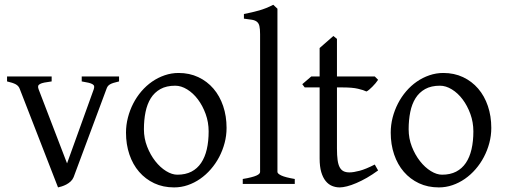

<svg xmlns="http://www.w3.org/2000/svg" viewBox="-20 -777 2134 811"><path d="M482.9 -433.1Q468.3 -429.7 459 -426.8Q449.7 -423.8 443.8 -420.2Q438 -416.5 434.8 -411.9Q431.6 -407.2 429.2 -399.9L291 -28.8Q286.6 -18.1 278.3 -10.5Q270 -2.9 260.3 2.2Q250.5 7.3 241 10.3Q231.4 13.2 225.1 14.6L64 -399.9Q59.6 -413.6 46.9 -420.7Q34.2 -427.7 9.8 -433.1V-454.1H198.2V-433.1Q179.2 -430.7 167.2 -428.2Q155.3 -425.8 148.7 -422.1Q142.1 -418.5 141.1 -413.1Q140.1 -407.7 143.1 -399.9L263.2 -86.9L376 -399.9Q378.4 -407.2 377.7 -412.4Q377 -417.5 371.1 -421.1Q365.2 -424.8 354.2 -427.5Q343.3 -430.2 325.2 -433.1V-454.1H482.9Z M861.3 -222.2Q861.3 -260.7 848.6 -295.7Q835.9 -330.6 815.9 -357.2Q795.9 -383.8 770.5 -399.4Q745.1 -415 720.2 -415Q683.1 -415 657.7 -400.9Q632.3 -386.7 616.9 -362.1Q601.6 -337.4 594.7 -303.7Q587.9 -270 587.9 -231Q587.9 -192.4 601.6 -157.5Q615.2 -122.6 636 -96.2Q656.7 -69.8 681.6 -54.4Q706.5 -39.1 729 -39.1Q763.7 -39.1 788.6 -52Q813.5 -64.9 829.6 -88.9Q845.7 -112.8 853.5 -146.5Q861.3 -180.2 861.3 -222.2ZM937 -236.8Q937 -204.1 928.7 -172.9Q920.4 -141.6 905.8 -113.8Q891.1 -85.9 870.6 -62.3Q850.1 -38.6 825.4 -21.5Q800.8 -4.4 772.9 5.1Q745.1 14.6 715.3 14.6Q668.9 14.6 631.6 -2.9Q594.2 -20.5 567.6 -51.3Q541 -82 526.6 -124.5Q512.2 -167 512.2 -216.8Q512.2 -249 520.3 -280.3Q528.3 -311.5 542.7 -339.6Q557.1 -367.7 577.4 -391.4Q597.7 -415 622.3 -432.1Q647 -449.2 675.5 -459Q704.1 -468.8 734.4 -468.8Q780.3 -468.8 817.6 -451.2Q855 -433.6 881.6 -402.6Q908.2 -371.6 922.6 -329.1Q937 -286.6 937 -236.8Z M1005.4 0V-21Q1026.4 -24.4 1040.5 -28.1Q1054.7 -31.7 1063 -35.4Q1071.3 -39.1 1075 -43Q1078.6 -46.9 1078.6 -50.8V-632.8Q1078.6 -654.8 1075.7 -667Q1072.8 -679.2 1064.9 -685.3Q1057.1 -691.4 1043.9 -693.6Q1030.8 -695.8 1010.3 -698.2V-717.8Q1045.4 -724.6 1074.7 -732.9Q1104 -741.2 1134.3 -756.8L1151.9 -740.2V-50.8Q1151.9 -43.5 1168.5 -35.6Q1185.1 -27.8 1225.1 -21V0Z M1577.1 -57.1Q1553.2 -39.6 1529.8 -26.1Q1506.3 -12.7 1485.1 -3.7Q1463.9 5.4 1445.8 10Q1427.7 14.6 1415 14.6Q1397.9 14.6 1382.6 8.3Q1367.2 2 1355.5 -12.5Q1343.8 -26.9 1336.9 -50.3Q1330.1 -73.7 1330.1 -107.9V-407.7H1267.1L1256.8 -421.4L1294.9 -454.1H1330.1V-574.2L1388.2 -625L1403.3 -612.8V-454.1H1563L1577.1 -439.9Q1572.8 -433.1 1566.2 -425.3Q1559.6 -417.5 1552.7 -410.6Q1545.9 -403.8 1539.3 -398.2Q1532.7 -392.6 1527.8 -390.6Q1516.1 -396.5 1492.2 -402.1Q1468.3 -407.7 1428.7 -407.7H1403.3V-149.9Q1403.3 -120.6 1406 -101.1Q1408.7 -81.5 1415 -70.1Q1421.4 -58.6 1431.4 -53.7Q1441.4 -48.8 1456.1 -48.8Q1473.1 -48.8 1499 -55.7Q1524.9 -62.5 1563 -82Z M1979.5 -222.2Q1979.5 -260.7 1966.8 -295.7Q1954.1 -330.6 1934.1 -357.2Q1914.1 -383.8 1888.7 -399.4Q1863.3 -415 1838.4 -415Q1801.3 -415 1775.9 -400.9Q1750.5 -386.7 1735.1 -362.1Q1719.7 -337.4 1712.9 -303.7Q1706.1 -270 1706.1 -231Q1706.1 -192.4 1719.7 -157.5Q1733.4 -122.6 1754.2 -96.2Q1774.9 -69.8 1799.8 -54.4Q1824.7 -39.1 1847.2 -39.1Q1881.8 -39.1 1906.7 -52Q1931.6 -64.9 1947.8 -88.9Q1963.9 -112.8 1971.7 -146.5Q1979.5 -180.2 1979.5 -222.2ZM2055.2 -236.8Q2055.2 -204.1 2046.9 -172.9Q2038.6 -141.6 2023.9 -113.8Q2009.3 -85.9 1988.8 -62.3Q1968.3 -38.6 1943.6 -21.5Q1918.9 -4.4 1891.1 5.1Q1863.3 14.6 1833.5 14.6Q1787.1 14.6 1749.8 -2.9Q1712.4 -20.5 1685.8 -51.3Q1659.2 -82 1644.8 -124.5Q1630.4 -167 1630.4 -216.8Q1630.4 -249 1638.4 -280.3Q1646.5 -311.5 1660.9 -339.6Q1675.3 -367.7 1695.6 -391.4Q1715.8 -415 1740.5 -432.1Q1765.1 -449.2 1793.7 -459Q1822.3 -468.8 1852.5 -468.8Q1898.4 -468.8 1935.8 -451.2Q1973.1 -433.6 1999.8 -402.6Q2026.4 -371.6 2040.8 -329.1Q2055.2 -286.6 2055.2 -236.8Z"/></svg>

Font: Noto Serif Devanagari
Style: Bold
Weight: 700
Designer: Monotype Design Team
Foundry: Monotype Imaging Inc.
Version: Version 1.01